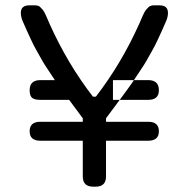

<svg xmlns="http://www.w3.org/2000/svg" viewBox="-20 -699 707 719"><path d="M131 -243H535Q575 -243 575 -207.5Q575 -172 535 -172H131Q91 -172 91 -207.5Q91 -243 131 -243ZM131 -399H262V-325H131Q110 -325 100.5 -332.5Q91 -340 91 -361Q91 -399 131 -399ZM403 -399V-325H535Q575 -325 575 -361Q575 -399 535 -399ZM90 -679H111Q124 -679 130 -673Q136 -667 139.5 -663Q143 -659 147 -651.5Q151 -644 153 -639Q155 -634 159.5 -624Q164 -614 166 -609Q233 -460 328 -337H339Q434 -460 501 -609Q503 -614 507.5 -624Q512 -634 514 -639Q516 -644 520 -651.5Q524 -659 527.5 -663Q531 -667 536 -672Q543 -679 556 -679H577Q609 -679 609 -651Q609 -637 603 -622Q597 -607 587 -585.5Q577 -564 569 -546.5Q561 -529 548.5 -507Q536 -485 528.5 -471.5Q521 -458 505 -434.5Q489 -411 482.5 -400.5Q476 -390 457 -364Q438 -338 432 -330Q387 -270 377 -256V-38Q377 0 338 0H329Q290 0 290 -38V-256Q280 -270 254.5 -304Q229 -338 210 -364Q191 -390 184.5 -400.5Q178 -411 162 -434.5Q146 -458 138.5 -471.5Q131 -485 118.5 -507Q106 -529 98 -546.5Q90 -564 80 -585.5Q70 -607 64 -622Q58 -637 58 -651Q58 -679 90 -679Z"/></svg>

Font: Merge One
Style: Regular
Weight: 400
Designer: Kosal Sen
Foundry: Philatype
Version: Version 1.001